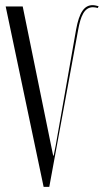

<svg xmlns="http://www.w3.org/2000/svg" viewBox="-20 -724 402 744"><path d="M68 -699H2L149 0H171L283 -609C292 -659 306 -696 340 -696C345 -696 352 -695 359 -693L362 -700C354 -702 346 -704 339 -704C306 -704 287 -675 275 -610L196 -161L188 -121H186Z"/></svg>

Font: Moniqa Display
Style: Regular
Weight: 400
Designer: Rajesh Rajput
Foundry: Rajesh Rajput
Version: Version 1.000